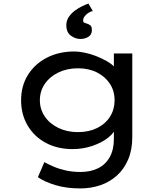

<svg xmlns="http://www.w3.org/2000/svg" viewBox="-20 -824 914 1074"><path d="M430 230Q351 230 290 211.5Q229 193 192 167L228 83Q250 95 280 108Q310 121 348 129.5Q386 138 430 138Q487 138 529 117Q571 96 594 54.5Q617 13 617 -46V-121L628 -114Q623 -85 587.5 -56Q552 -27 498.5 -8.5Q445 10 386 10Q301 10 236 -25Q171 -60 134.5 -122Q98 -184 98 -263Q98 -343 136 -404.5Q174 -466 241.5 -501Q309 -536 396 -536Q421 -536 453 -529.5Q485 -523 517 -510.5Q549 -498 576.5 -482.5Q604 -467 621 -448.5Q638 -430 639 -410L617 -402V-525H720V-58Q720 14 697 68Q674 122 634 158Q594 194 541.5 212Q489 230 430 230ZM416 -85Q477 -85 523.5 -108Q570 -131 595.5 -171.5Q621 -212 621 -263Q621 -315 595 -355Q569 -395 523 -418.5Q477 -442 416 -442Q355 -442 306.5 -418.5Q258 -395 230.5 -354.5Q203 -314 203 -263Q203 -213 230.5 -172.5Q258 -132 306.5 -108.5Q355 -85 416 -85ZM429 -606Q402 -606 376.5 -624.5Q351 -643 351 -683Q351 -709 365 -729.5Q379 -750 399.5 -765Q420 -780 441 -790Q462 -800 475 -804L499 -762Q486 -760 473.5 -751.5Q461 -743 453 -732Q445 -721 445 -710Q445 -700 451.5 -697Q458 -694 466 -692Q476 -689 485 -682.5Q494 -676 494 -655Q494 -631 475 -618.5Q456 -606 429 -606Z"/></svg>

Font: Lexend Mega
Style: Regular
Weight: 400
Designer: Bonnie Shaver-Troup, Thomas Jockin
Foundry: Lexend
Version: Version 1.007